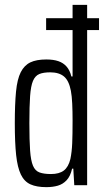

<svg xmlns="http://www.w3.org/2000/svg" viewBox="-20 -763 433 791"><path d="M170 -639V-688H388V-639ZM171 8Q131 8 105.5 -3.5Q80 -15 66 -44Q52 -73 46.5 -124Q41 -175 41 -255Q41 -334 46 -385.5Q51 -437 65.5 -465.5Q80 -494 105 -506Q130 -518 171 -518Q200 -518 220.5 -511Q241 -504 254.5 -488.5Q268 -473 274 -448H279V-743H339V0H286L282 -68H277Q270 -37 254.5 -20.5Q239 -4 218 2Q197 8 171 8ZM190 -46Q224 -46 243 -60.5Q262 -75 270 -108Q276 -137 277.5 -173Q279 -209 279 -266Q279 -305 277.5 -336.5Q276 -368 272 -389Q264 -431 243.5 -448Q223 -465 187 -465Q159 -465 142 -458Q125 -451 116 -430Q107 -409 104 -367Q101 -325 101 -255Q101 -185 104 -143Q107 -101 116 -80Q125 -59 143 -52.5Q161 -46 190 -46Z"/></svg>

Font: Saira ExtraCondensed
Style: Regular
Weight: 400
Width: 2
Designer: Hector Gatti with collaboration of the Omnibus-Type team
Foundry: Omnibus-Type
Version: Version 1.101